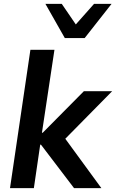

<svg xmlns="http://www.w3.org/2000/svg" viewBox="-20 -978 603 998"><path d="M32 0 138 -719H263L198 -288H202L416 -504H563L297 -234L298 -286L507 0H365L193 -226H189L156 0ZM317 -780 216 -958H301L374 -851L469 -958H560L420 -780Z"/></svg>

Font: Nunitoga
Style: Bold Italic
Weight: 700
Italic angle: -9°
Designer: Vernon Adams
Foundry: Vernon Adams
Version: Version 1.0